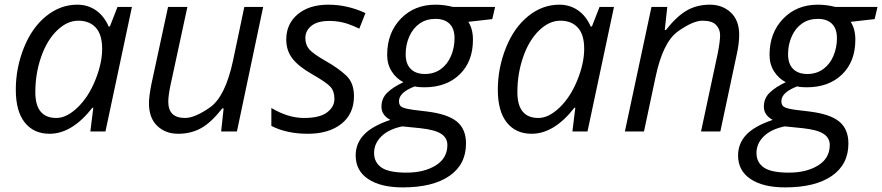

<svg xmlns="http://www.w3.org/2000/svg" viewBox="-20 -565 3790 825"><path d="M131.8 -168.9Q131.8 -58.1 222.2 -58.1Q266.6 -58.1 313.5 -103.3Q360.4 -148.4 389.6 -220.9Q418.9 -293.5 418.9 -355Q418.9 -416.5 391.6 -446.3Q364.3 -476.1 316.4 -476.1Q268.6 -476.1 225.1 -434.1Q181.6 -392.1 156.7 -320.3Q131.8 -248.5 131.8 -168.9ZM312 -544.9Q356.9 -544.9 392.1 -520.8Q427.2 -496.6 446.8 -451.2H452.1L484.9 -535.2H546.9L433.1 0H368.2L380.9 -102.1H377Q289.6 9.8 192.9 9.8Q125 9.8 86.4 -38.6Q47.9 -86.9 47.9 -179.7Q47.9 -272.5 82.5 -359.4Q117.2 -446.3 178.2 -495.6Q239.3 -544.9 312 -544.9Z M703.1 -127.9Q703.1 -58.1 774.9 -58.1Q817.9 -58.1 882.8 -104Q947.8 -149.9 981 -303.2L1029.8 -535.2H1110.8L998 0H930.2L940.9 -99.1H935.1Q887.2 -38.1 843.8 -14.2Q800.3 9.8 745.6 9.8Q690.9 9.8 655.5 -24.2Q620.1 -58.1 620.1 -121.1Q620.1 -151.4 630.9 -205.1L702.1 -535.2H785.2L711.9 -195.8Q703.1 -152.3 703.1 -127.9Z M1210 -395Q1210 -462.4 1259.3 -503.7Q1308.6 -544.9 1390.6 -544.9Q1472.7 -544.9 1550.3 -508.8L1523.9 -441.9L1496.6 -454.1Q1447.3 -475.1 1395.5 -475.1Q1343.8 -475.1 1317.9 -453.9Q1292 -432.6 1292 -402.3Q1292 -372.1 1309.3 -352.5Q1326.7 -333 1379.9 -302.7Q1433.1 -272.5 1467 -241Q1501 -209.5 1501 -151.9Q1501 -75.7 1447 -33Q1393.1 9.8 1302.7 9.8Q1212.4 9.8 1146 -23.9V-101.1Q1217.8 -58.1 1286.1 -58.1Q1354.5 -58.1 1385.7 -82.3Q1417 -106.4 1417 -139.6Q1417 -172.9 1399.9 -191.9Q1382.8 -210.9 1322.8 -245.1Q1262.7 -279.3 1236.3 -313.7Q1210 -348.1 1210 -395Z M1739 -408.9Q1723.1 -373.5 1723.1 -332Q1723.1 -290.5 1744.9 -268.8Q1766.6 -247.1 1805.7 -247.1Q1844.7 -247.1 1873.5 -267.6Q1902.3 -288.1 1917.7 -324Q1933.1 -359.9 1933.1 -400.9Q1933.1 -441.9 1911.6 -462.9Q1890.1 -483.9 1851.1 -483.9Q1812 -483.9 1783.4 -464.1Q1754.9 -444.3 1739 -408.9ZM1902.3 58.1Q1902.3 27.8 1876 10.3Q1849.6 -7.3 1786.1 -14.2L1708.5 -22Q1649.9 -9.8 1618.7 21Q1587.4 51.8 1587.4 92.3Q1587.4 132.8 1619.1 154.8Q1650.9 176.8 1726.6 176.8Q1802.2 176.8 1852.3 145.8Q1902.3 114.7 1902.3 58.1ZM2012.2 -394Q2012.2 -300.8 1955.3 -245.4Q1898.4 -189.9 1803.2 -189.9Q1776.4 -189.9 1762.2 -193.8Q1694.3 -168 1694.3 -129.9Q1694.3 -109.9 1710.4 -103.3Q1726.6 -96.7 1757.3 -92.8L1814.5 -85.9Q1902.8 -75.2 1942.6 -43Q1982.4 -10.7 1982.4 51.8Q1982.4 141.6 1911.1 190.9Q1839.8 240.2 1710.4 240.2Q1615.7 240.2 1562 204.3Q1508.3 168.5 1508.3 103Q1508.3 51.8 1543.5 14.2Q1578.6 -23.4 1657.2 -49.8Q1619.1 -70.3 1619.1 -106.4Q1619.1 -142.6 1644 -166.7Q1668.9 -190.9 1713.4 -211.9Q1682.6 -227.5 1663.1 -258.1Q1643.6 -288.6 1643.6 -329.1Q1643.6 -423.8 1701.9 -484.4Q1760.3 -544.9 1851.1 -544.9Q1889.2 -544.9 1926.3 -535.2H2107.4L2095.2 -482.9L1992.2 -471.2Q2012.2 -440.9 2012.2 -394Z M2203.1 -168.9Q2203.1 -58.1 2293.5 -58.1Q2337.9 -58.1 2384.8 -103.3Q2431.6 -148.4 2460.9 -220.9Q2490.2 -293.5 2490.2 -355Q2490.2 -416.5 2462.9 -446.3Q2435.5 -476.1 2387.7 -476.1Q2339.8 -476.1 2296.4 -434.1Q2252.9 -392.1 2228 -320.3Q2203.1 -248.5 2203.1 -168.9ZM2383.3 -544.9Q2428.2 -544.9 2463.4 -520.8Q2498.5 -496.6 2518.1 -451.2H2523.4L2556.2 -535.2H2618.2L2504.4 0H2439.5L2452.1 -102.1H2448.2Q2360.8 9.8 2264.2 9.8Q2196.3 9.8 2157.7 -38.6Q2119.1 -86.9 2119.1 -179.7Q2119.1 -272.5 2153.8 -359.4Q2188.5 -446.3 2249.5 -495.6Q2310.5 -544.9 2383.3 -544.9Z M2796.4 -231.9 2747.1 0H2665L2779.3 -535.2H2847.2L2836.4 -436H2841.3Q2888.2 -495.6 2931.6 -520.3Q2975.1 -544.9 3029.8 -544.9Q3084.5 -544.9 3120.4 -511Q3156.2 -477.1 3156.2 -416Q3156.2 -377.4 3145 -328.1L3075.2 0H2992.2L3064.5 -337.9Q3074.2 -388.7 3074.2 -414.1Q3074.2 -439.5 3056.9 -457.8Q3039.6 -476.1 2998.5 -476.1Q2957.5 -476.1 2892.8 -429.9Q2828.1 -383.8 2796.4 -231.9Z M3382.1 -408.9Q3366.2 -373.5 3366.2 -332Q3366.2 -290.5 3387.9 -268.8Q3409.7 -247.1 3448.7 -247.1Q3487.8 -247.1 3516.6 -267.6Q3545.4 -288.1 3560.8 -324Q3576.2 -359.9 3576.2 -400.9Q3576.2 -441.9 3554.7 -462.9Q3533.2 -483.9 3494.1 -483.9Q3455.1 -483.9 3426.5 -464.1Q3397.9 -444.3 3382.1 -408.9ZM3545.4 58.1Q3545.4 27.8 3519 10.3Q3492.7 -7.3 3429.2 -14.2L3351.6 -22Q3293 -9.8 3261.7 21Q3230.5 51.8 3230.5 92.3Q3230.5 132.8 3262.2 154.8Q3293.9 176.8 3369.6 176.8Q3445.3 176.8 3495.4 145.8Q3545.4 114.7 3545.4 58.1ZM3655.3 -394Q3655.3 -300.8 3598.4 -245.4Q3541.5 -189.9 3446.3 -189.9Q3419.4 -189.9 3405.3 -193.8Q3337.4 -168 3337.4 -129.9Q3337.4 -109.9 3353.5 -103.3Q3369.6 -96.7 3400.4 -92.8L3457.5 -85.9Q3545.9 -75.2 3585.7 -43Q3625.5 -10.7 3625.5 51.8Q3625.5 141.6 3554.2 190.9Q3482.9 240.2 3353.5 240.2Q3258.8 240.2 3205.1 204.3Q3151.4 168.5 3151.4 103Q3151.4 51.8 3186.5 14.2Q3221.7 -23.4 3300.3 -49.8Q3262.2 -70.3 3262.2 -106.4Q3262.2 -142.6 3287.1 -166.7Q3312 -190.9 3356.4 -211.9Q3325.7 -227.5 3306.2 -258.1Q3286.6 -288.6 3286.6 -329.1Q3286.6 -423.8 3345 -484.4Q3403.3 -544.9 3494.1 -544.9Q3532.2 -544.9 3569.3 -535.2H3750.5L3738.3 -482.9L3635.3 -471.2Q3655.3 -440.9 3655.3 -394Z"/></svg>

Font: OpenSans-Italic
Style: Italic
Weight: 400
Italic angle: -12°
Foundry: Ascender Corporation
Version: Version 1.10